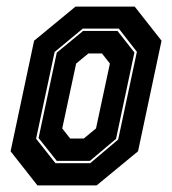

<svg xmlns="http://www.w3.org/2000/svg" viewBox="-20 -560 520 580"><path d="M93 0 12 -103 83 -437 208 -540H387L468 -437L397 -103L272 0ZM147.5 -67H252.5L337 -138.5L393.5 -403.5L339 -473.5H230L145 -403L89 -141ZM151.5 -74 96.5 -143 151.5 -401 231 -466.5H335L386 -401.5L330.5 -140.5L251.5 -74ZM192 -141.5H233L270 -172L312 -368L288 -398.5H247L210 -368L168 -172Z"/></svg>

Font: Tourney Condensed ExtraBold
Style: Italic
Weight: 800
Width: 3
Italic angle: -12°
Designer: Tyler Finck
Foundry: Etcetera Type Co
Version: Version 1.010; ttfautohint (v1.8.3)